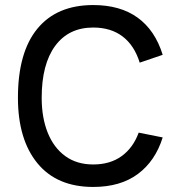

<svg xmlns="http://www.w3.org/2000/svg" viewBox="-20 -730 702 760"><path d="M529 -205 624 -186Q595 -93 526 -41.5Q457 10 349 10Q205 10 128 -84Q51 -178 51 -343Q51 -523 128 -616.5Q205 -710 349 -710Q456 -710 525 -660Q594 -610 624 -513L533 -482Q512 -550 465.5 -585.5Q419 -621 349 -621Q252 -621 198.5 -548.5Q145 -476 145 -343Q145 -264 169 -204.5Q193 -145 238.5 -112Q284 -79 349 -79Q416 -79 461.5 -112Q507 -145 529 -205Z"/></svg>

Font: Haskoy Medium
Style: Regular
Weight: 500
Designer: Ertekin Erdin
Foundry: Ertekin Erdin
Version: Version 1.500; ttfautohint (v1.8.3)